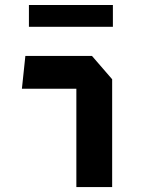

<svg xmlns="http://www.w3.org/2000/svg" viewBox="-20 -762 660 782"><path d="M291 -426.5 319.4 -400.6H69.2L83.3 -534.2H354.6L436.8 -439.2V0H291ZM97.8 -741.6H439.8V-652.8H97.8Z"/></svg>

Font: Monaspace Krypton Var
Style: Regular
Weight: 400
Designer: Riley Cran and the Lettermatic Team
Version: Version 1.101 (Monaspace Krypton Var)